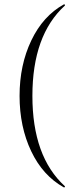

<svg xmlns="http://www.w3.org/2000/svg" viewBox="-20 -745 349 883"><path d="M274 -725Q276 -726 278 -723.5Q280 -721 278 -719Q129 -583 129 -304Q129 -25 278 111Q280 112 278 115Q276 118 274 117Q177 63 123.5 -49.5Q70 -162 70 -304Q70 -446 124 -559Q178 -672 274 -725Z"/></svg>

Font: Cormorant Upright Light
Style: Regular
Weight: 300
Designer: Christian Thalmann (Catharsis Fonts)
Foundry: Catharsis Fonts
Version: Version 3.302;PS 003.302;hotconv 1.0.88;makeotf.lib2.5.64775